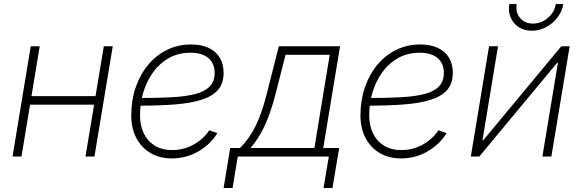

<svg xmlns="http://www.w3.org/2000/svg" viewBox="-20 -768 2856 942"><path d="M462.4 -296.4 455.6 -254.4H115.2L122.6 -296.4ZM174.8 -541 85.4 0H41.5L130.9 -541ZM533.2 -541 443.4 0H399.4L489.3 -541Z M822.8 9.3Q763.2 9.3 718.5 -17.1Q673.8 -43.5 648.9 -90.8Q624 -138.2 624 -202.6Q624 -276.4 645.8 -339.6Q667.5 -402.8 707 -450.2Q746.6 -497.6 800.3 -523.7Q854 -549.8 917 -549.8Q967.8 -549.8 1003.7 -533Q1039.6 -516.1 1058.3 -484.9Q1077.1 -453.6 1077.1 -410.6Q1077.1 -358.4 1049.3 -326.7Q1021.5 -294.9 967.5 -278.1Q913.6 -261.2 835.4 -255.4Q757.3 -249.5 656.7 -249.5L660.6 -287.1Q751.5 -287.1 820.8 -290.8Q890.1 -294.4 937.5 -306.6Q984.9 -318.8 1009 -343.8Q1033.2 -368.7 1033.2 -410.2Q1033.2 -457 1002.4 -483.2Q971.7 -509.3 914.1 -509.3Q856.4 -509.3 810.8 -484.4Q765.1 -459.5 733.2 -416.3Q701.2 -373 684.1 -317.9Q667 -262.7 667 -202.1Q667 -151.9 685.5 -113.5Q704.1 -75.2 739.3 -53.5Q774.4 -31.7 824.7 -31.7Q881.3 -31.7 929.7 -58.6Q978 -85.4 1006.8 -128.9L1046.4 -114.7Q1012.7 -59.6 952.9 -25.1Q893.1 9.3 822.8 9.3Z M1077.1 154.3 1109.4 -42H1157.7Q1179.7 -64 1198.2 -89.8Q1216.8 -115.7 1232.7 -147.2Q1248.5 -178.7 1262.2 -217.8Q1275.9 -256.8 1288.1 -305.2L1348.1 -541H1648.4L1565.9 -42H1644L1611.3 154.3H1567.4L1593.3 0H1146.5L1121.1 154.3ZM1209.5 -42H1522.5L1597.7 -499H1380.9L1331.5 -305.2Q1309.1 -218.3 1280.3 -154.8Q1251.5 -91.3 1209.5 -42Z M1947.3 9.3Q1887.7 9.3 1843 -17.1Q1798.3 -43.5 1773.4 -90.8Q1748.5 -138.2 1748.5 -202.6Q1748.5 -276.4 1770.3 -339.6Q1792 -402.8 1831.5 -450.2Q1871.1 -497.6 1924.8 -523.7Q1978.5 -549.8 2041.5 -549.8Q2092.3 -549.8 2128.2 -533Q2164.1 -516.1 2182.9 -484.9Q2201.7 -453.6 2201.7 -410.6Q2201.7 -358.4 2173.8 -326.7Q2146 -294.9 2092 -278.1Q2038.1 -261.2 1960 -255.4Q1881.8 -249.5 1781.2 -249.5L1785.2 -287.1Q1876 -287.1 1945.3 -290.8Q2014.6 -294.4 2062 -306.6Q2109.4 -318.8 2133.5 -343.8Q2157.7 -368.7 2157.7 -410.2Q2157.7 -457 2127 -483.2Q2096.2 -509.3 2038.6 -509.3Q1981 -509.3 1935.3 -484.4Q1889.6 -459.5 1857.7 -416.3Q1825.7 -373 1808.6 -317.9Q1791.5 -262.7 1791.5 -202.1Q1791.5 -151.9 1810.1 -113.5Q1828.6 -75.2 1863.8 -53.5Q1898.9 -31.7 1949.2 -31.7Q2005.9 -31.7 2054.2 -58.6Q2102.5 -85.4 2131.3 -128.9L2170.9 -114.7Q2137.2 -59.6 2077.4 -25.1Q2017.6 9.3 1947.3 9.3Z M2685.1 0H2641.1L2717.3 -460.4H2713.9L2331.5 0H2290L2379.4 -541H2423.3L2347.2 -79.6H2350.6L2733.9 -541H2774.9ZM2589.4 -617.2Q2552.2 -617.2 2525.1 -634.8Q2498 -652.3 2485.4 -682.1Q2472.7 -711.9 2479 -748H2515.1Q2508.3 -707.5 2531.7 -679.9Q2555.2 -652.3 2595.2 -652.3Q2622.1 -652.3 2646 -665Q2669.9 -677.7 2686.3 -699.5Q2702.6 -721.2 2707 -748H2743.7Q2737.8 -711.9 2715.1 -682.1Q2692.4 -652.3 2659.4 -634.8Q2626.5 -617.2 2589.4 -617.2Z"/></svg>

Font: Inter 17pt ExtraLight
Style: Italic
Weight: 250
Italic angle: -9.3988°
Version: Version 4.001;git-66647c0bb